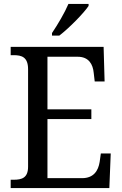

<svg xmlns="http://www.w3.org/2000/svg" viewBox="-20 -951 618 971"><path d="M243 -784V-771H280C331 -810 405 -886 428 -921V-931H326C307 -886 272 -827 243 -784ZM34 0H533L540 -175H490L484 -132C477 -88 454 -50 395 -50H220V-349H442V-398H220V-664H373C429 -664 450 -626 454 -582L459 -539H509L504 -714H34V-672H49C89 -672 122 -663 122 -601V-108C122 -51 90 -42 49 -42H34Z"/></svg>

Font: Noto Serif Devanagari SemiCondensed
Style: Regular
Weight: 400
Width: 4
Designer: Universal Thirst, Indian Type Foundry and the Monotype Design Team
Foundry: Monotype Imaging Inc.
Version: Version 2.004